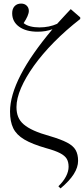

<svg xmlns="http://www.w3.org/2000/svg" viewBox="-20 -825 468 1072"><path d="M318 227 306 215Q334 188 348.5 160Q363 132 363 106Q363 79 352.5 61.5Q342 44 315 30Q288 16 237 2Q160 -20 116 -46Q72 -72 54 -109Q36 -146 36 -202Q36 -247 51 -298.5Q66 -350 96 -408Q126 -466 170.5 -529.5Q215 -593 273 -662Q254 -655 234 -651.5Q214 -648 190 -648Q125 -648 86.5 -676Q48 -704 48 -751Q48 -776 61.5 -790.5Q75 -805 98 -805Q117 -805 129 -793.5Q141 -782 141 -764Q141 -752 133.5 -734.5Q126 -717 112 -696Q126 -684 149 -678Q172 -672 200 -672Q227 -672 252 -677Q277 -682 299 -692Q315 -709 327 -722.5Q339 -736 350.5 -748Q362 -760 375 -774L428 -728V-719Q347 -656 281.5 -589.5Q216 -523 169.5 -458Q123 -393 97.5 -334Q72 -275 72 -227Q72 -196 81.5 -172.5Q91 -149 112.5 -130.5Q134 -112 169.5 -96Q205 -80 259 -65Q320 -47 354.5 -29Q389 -11 402.5 13Q416 37 416 73Q416 109 392 147Q368 185 318 227Z"/></svg>

Font: Literata 60pt Light
Style: Regular
Weight: 300
Designer: Latin by Veronika Burian and Jose Scaglione. Greek by Irene Vlachou. Cyrillic by Vera Evstafieva.
Foundry: TypeTogether
Version: Version 3.103;gftools[0.9.29]